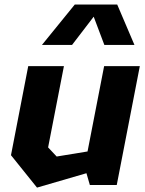

<svg xmlns="http://www.w3.org/2000/svg" viewBox="-20 -842 660 874"><path d="M271 -541H108.5L30 -135.5L148.5 12L373.5 -53.5L389 0H511.5L616.5 -541H454L378.5 -152.5L238 -129.5L199 -171ZM171 -637.5H308L406.5 -766L455 -637.5H592L513.5 -821.5H320.5Z"/></svg>

Font: Monaspace Krypton ExtraBold
Style: Italic
Weight: 800
Italic angle: -11°
Designer: Riley Cran & the Lettermatic Team
Foundry: Lettermatic
Version: Version 1.101 (Monaspace Krypton)